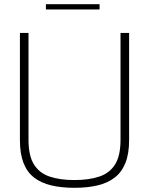

<svg xmlns="http://www.w3.org/2000/svg" viewBox="-20 -890 710 916"><path d="M335 6Q273 6 224.5 -5.5Q176 -17 142.5 -43Q109 -69 92 -113Q75 -157 75 -222V-733H116V-223Q116 -147 142 -105.5Q168 -64 217 -47.5Q266 -31 335 -31Q404 -31 453.5 -47.5Q503 -64 529 -105.5Q555 -147 555 -223V-733H596V-222Q596 -157 578.5 -113Q561 -69 527.5 -43Q494 -17 445.5 -5.5Q397 6 335 6ZM199 -845V-870H455V-845Z"/></svg>

Font: Exo Thin ExtraLight
Style: Regular
Weight: 250
Version: Version 2.000